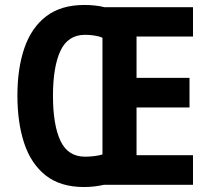

<svg xmlns="http://www.w3.org/2000/svg" viewBox="-20 -743 848 772"><path d="M319 -723Q365 -723 400 -714H756V-596H529V-430H742V-311H529V-119H756V0H398Q381 4 360.5 6.5Q340 9 318 9Q223 9 164 -37.5Q105 -84 77.5 -166.5Q50 -249 50 -359Q50 -469 78.5 -551Q107 -633 166.5 -678Q226 -723 319 -723ZM322 -603Q253 -603 223 -538.5Q193 -474 193 -358Q193 -241 223 -177Q253 -113 322 -113Q341 -113 360.5 -115.5Q380 -118 392 -122V-591Q380 -597 360.5 -600Q341 -603 322 -603Z"/></svg>

Font: Noto Sans Tamil Condensed
Style: Bold
Weight: 700
Width: 3
Designer: Jelle Bosma - Monotype Design Team
Foundry: Monotype Imaging Inc.
Version: Version 2.004; ttfautohint (v1.8.4.7-5d5b)